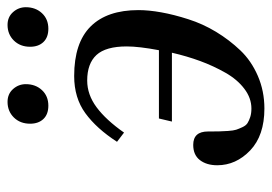

<svg xmlns="http://www.w3.org/2000/svg" viewBox="-128 -594 734 519"><g transform="rotate(-90 239.5 -335.0)"><path d="M372.1 -621.1Q372.1 -647.9 388.9 -665Q405.8 -682.1 431.2 -682.1Q452.6 -682.1 465.8 -667.2Q479 -652.3 479 -632.8Q479 -606.4 462.9 -589.1Q446.8 -571.8 420.9 -571.8Q397.5 -571.8 384.8 -585.2Q372.1 -598.6 372.1 -621.1ZM164.1 -621.1Q164.1 -647.9 180.9 -665Q197.8 -682.1 223.1 -682.1Q244.6 -682.1 257.8 -667.2Q271 -652.3 271 -632.8Q271 -606.4 254.9 -589.1Q238.8 -571.8 212.9 -571.8Q189.5 -571.8 176.8 -585.2Q164.1 -598.6 164.1 -621.1ZM51.8 -115.2Q51.8 -144 65.7 -162.1Q79.6 -180.2 106.9 -180.2Q143.1 -180.2 143.1 -140.1Q143.1 -120.6 143.3 -111.1Q143.6 -101.6 144.5 -86.4Q145.5 -71.3 147.9 -64Q150.4 -56.6 154.8 -47.1Q159.2 -37.6 165.8 -33.4Q172.4 -29.3 182.1 -26.1Q191.9 -22.9 205.1 -22.9Q233.4 -22.9 258.5 -42Q283.7 -61 302 -93.3Q320.3 -125.5 333.5 -161.4Q346.7 -197.3 356 -237.8H169.9L178.2 -272.9H362.8Q373 -327.1 373 -359.9Q373 -416.5 349.9 -441.7Q326.7 -466.8 280.8 -466.8Q242.7 -466.8 208.5 -441.4Q174.3 -416 140.1 -367.2L115.2 -386.2Q150.9 -441.4 192.4 -471.7Q233.9 -502 293 -502Q382.8 -502 427 -457.5Q471.2 -413.1 471.2 -328.1Q471.2 -300.3 465.1 -266.4Q459 -232.4 446.5 -193.4Q434.1 -154.3 412.4 -118.4Q390.6 -82.5 362.5 -53Q334.5 -23.4 293.5 -5.6Q252.4 12.2 205.1 12.2Q132.3 12.2 92 -26.1Q51.8 -64.5 51.8 -115.2Z"/></g></svg>

Font: Linguistics Pro
Style: Italic
Weight: 400
Italic angle: -12°
Designer: Stefan Peev, Context Ltd
Foundry: Stefan Peev, Context Ltd
Version: Version 001.000